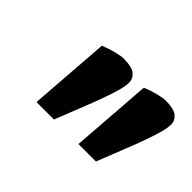

<svg xmlns="http://www.w3.org/2000/svg" viewBox="-56 -847 482 482"><g transform="rotate(45 184.5 -606.0)"><path d="M239 -490 255 -706Q272 -713 289.5 -717.5Q307 -722 317 -722Q346 -722 357.5 -712.5Q369 -703 369 -689Q369 -677 364 -659Q359 -641 352.5 -623Q346 -605 342 -594L301 -490ZM90 -490 106 -706Q123 -713 140.5 -717.5Q158 -722 168 -722Q197 -722 208.5 -712.5Q220 -703 220 -689Q220 -677 215 -659Q210 -641 203.5 -623Q197 -605 193 -594L152 -490Z"/></g></svg>

Font: Faustina Light ExtraBold
Style: Italic
Weight: 800
Italic angle: -8°
Version: Version 1.200